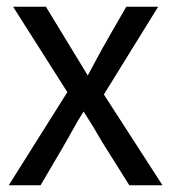

<svg xmlns="http://www.w3.org/2000/svg" viewBox="-20 -547 509 573"><path d="M465 6H366L285 -123Q257 -172 229 -215H230Q212 -187 194 -154Q182 -131 101 6H6L181 -272L19 -527H117L243 -320H241Q268 -371 283 -398Q298 -425 314 -452.5Q330 -480 357 -527H452L290 -265Z"/></svg>

Font: LXGW 975 Gothic SC
Style: Regular
Weight: 400
Version: Version 2.01;February 25, 2021